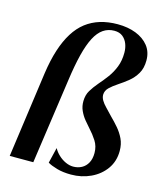

<svg xmlns="http://www.w3.org/2000/svg" viewBox="-117 -866 819 964"><g transform="rotate(15 293.0 -384.0)"><path d="M84 -446Q94 -516 111.5 -570.2Q129 -624.5 153.8 -664Q178.5 -703.5 211.2 -728.8Q244 -754 285 -766.5Q326 -779 375.5 -779Q428.5 -779 470.2 -762.8Q512 -746.5 536.5 -715.8Q561 -685 561 -640.5Q561 -600 544.5 -572Q528 -544 503.5 -524.2Q479 -504.5 454.5 -488.5Q430 -472.5 413 -456.2Q396 -440 395.5 -418.5Q395.5 -404 403.8 -389.8Q412 -375.5 427.5 -359.8Q443 -344 462 -323.5Q483.5 -302.5 503.2 -279.5Q523 -256.5 536 -229.2Q549 -202 549 -166.5Q549 -113 520.5 -73Q492 -33 445 -11Q398 11 343 11Q301 11 269 1.8Q237 -7.5 220 -18L239.5 -99Q249.5 -80.5 266.2 -64.8Q283 -49 303.2 -39.8Q323.5 -30.5 343 -30.5Q367.5 -30.5 387.2 -41.2Q407 -52 418.2 -72.8Q429.5 -93.5 429.5 -124Q429.5 -159 411.8 -186.5Q394 -214 373 -236.5Q358.5 -252.5 343.2 -271.2Q328 -290 317.8 -312.5Q307.5 -335 308 -362Q308.5 -394 322.8 -417.5Q337 -441 357.5 -465Q379 -489.5 398.8 -516.2Q418.5 -543 431.2 -575.5Q444 -608 444 -649.5Q444 -674 435.8 -695.2Q427.5 -716.5 410.8 -729.8Q394 -743 367.5 -743Q335.5 -743 310.2 -725.8Q285 -708.5 266.2 -672.5Q247.5 -636.5 233.2 -580Q219 -523.5 208 -444.5L144.5 0H22Z"/></g></svg>

Font: Merriweather 96pt SemiBold
Style: Italic
Weight: 600
Italic angle: -7.8°
Version: Version 2.101